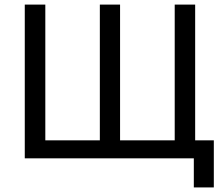

<svg xmlns="http://www.w3.org/2000/svg" viewBox="-20 -696 973 844"><path d="M88.9 0V-675.8H179.2V-79.1H418.9V-675.8H507.8V-79.1H748V-675.8H837.9V-79.1H919.9V127.9H832V0Z"/></svg>

Font: ClearSansRegular
Style: Regular
Weight: 400
Foundry: Intel Corporation
Version: Version 1.00